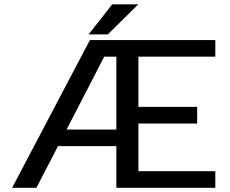

<svg xmlns="http://www.w3.org/2000/svg" viewBox="-20 -890 1090 910"><path d="M400 -727 512 -869.5H635.5L491 -727ZM531.5 0V-197.5H255L152.5 0H37.5L406 -700H1000.5V-621.5H636V-383.5H914.5V-304.5H636V-78.5H1000.5V0ZM295.5 -276H531.5V-621.5H474Z"/></svg>

Font: League Mono Extended
Style: Regular
Weight: 400
Width: 9
Designer: Tyler Finck
Foundry: The League of Moveable Type / Tyler Finck
Version: Version 2.210